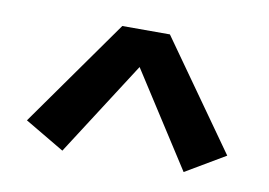

<svg xmlns="http://www.w3.org/2000/svg" viewBox="-45 -799 589 421"><g transform="rotate(10 250.0 -589.0)"><path d="M115 -443 27 -495 197 -735H303L473 -495L385 -443L250 -653Z"/></g></svg>

Font: Iosevka Term Curly Semibold
Style: Regular
Weight: 600
Designer: Belleve Invis
Foundry: Belleve Invis
Version: Version 32.3.0